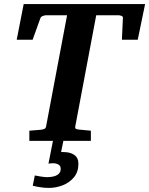

<svg xmlns="http://www.w3.org/2000/svg" viewBox="-20 -691 732 942"><path d="M124 0V-49.8L179.2 -54.2Q189.5 -55.2 197 -58.3Q204.6 -61.5 206.1 -70.8L309.1 -616.2H206.1Q199.2 -616.2 189.9 -612.5Q180.7 -608.9 178.2 -602.1L140.1 -496.1H62L96.2 -670.9H691.9L655.8 -496.1H578.1L583 -603Q584 -609.9 576.2 -613Q568.4 -616.2 561 -616.2H452.1L349.1 -69.8Q347.7 -61 353.3 -58.6Q358.9 -56.2 368.2 -55.2L425.8 -49.8V0ZM364.7 112.8Q364.7 151.9 343.3 178.2Q321.8 204.6 288.3 217.8Q254.9 231 219.7 231Q197.3 231 175.3 227.3Q153.3 223.6 140.6 220.2L150.9 169.9Q163.1 172.4 181.2 175.3Q199.2 178.2 212.9 178.2Q226.1 178.2 241.2 175Q256.3 171.9 267.1 162.8Q277.8 153.8 277.8 137.2Q277.8 123 266.8 116.5Q255.9 109.9 240.7 109.9Q231.4 109.9 217.8 111.8L244.6 -24.4H295.9L279.8 54.2Q282.7 55.2 293.9 55.2Q324.2 55.2 344.5 69.1Q364.7 83 364.7 112.8Z"/></svg>

Font: Charis
Style: Bold Italic
Weight: 700
Italic angle: -11°
Designer: Walt Agee, Miriam Martin, Annie Olsen, Victor Gaultney, Lorna Priest, Alan Ward, Bob Hallissy, Martin Hosken, Sharon Cor
Foundry: SIL Global
Version: Version 7.000